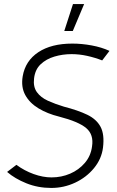

<svg xmlns="http://www.w3.org/2000/svg" viewBox="-20 -919 576 947"><path d="M233 8Q167 8 110 -15Q53 -38 15 -71L61 -106Q100 -77 146 -60.5Q192 -44 234 -44Q283 -44 326 -62.5Q369 -81 398.5 -115.5Q428 -150 434 -197Q443 -255 405.5 -287Q368 -319 271 -344Q214 -358 170 -384.5Q126 -411 104.5 -450.5Q83 -490 92 -543Q105 -619 169 -661.5Q233 -704 337 -704Q383 -704 432 -695Q481 -686 520 -668L484 -621Q448 -635 409.5 -643.5Q371 -652 333 -652Q289 -652 248.5 -640Q208 -628 180.5 -602Q153 -576 148 -532Q143 -491 162 -464.5Q181 -438 216.5 -422Q252 -406 295 -393Q365 -375 410.5 -353Q456 -331 476 -293.5Q496 -256 488 -191Q481 -135 443.5 -89.5Q406 -44 350.5 -18Q295 8 233 8ZM297 -766 340 -899H395L339 -766Z"/></svg>

Font: Kulim Park ExtraLight
Style: Italic
Weight: 275
Italic angle: -8°
Designer: Noponies / Dale Sattler
Foundry: Noponies
Version: Version 1.000; ttfautohint (v1.8.3)